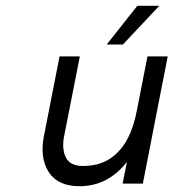

<svg xmlns="http://www.w3.org/2000/svg" viewBox="-20 -635 600 664"><path d="M132 -165 186 -440H256L202 -165Q193 -121 207.5 -91Q222 -61 266 -61Q322 -61 360 -86Q398 -111 420.5 -154Q443 -197 454 -256L490 -440H560L474 0H404L419 -75Q386 -33 345 -12Q304 9 255 9Q180 9 148.5 -40Q117 -89 132 -165ZM455 -615H531L405 -481H349Z"/></svg>

Font: Teachers[wght] Italic
Style: Regular
Weight: 400
Designer: Alfredo Marco Pradil & Chank Diesel
Version: Version 1.000;Glyphs 3.1.2 (3151)